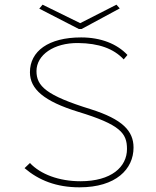

<svg xmlns="http://www.w3.org/2000/svg" viewBox="-20 -791 665 821"><path d="M478 -771 323 -692 162 -771 148 -754 317 -667H329L492 -755ZM320 10C476 10 551 -68 551 -160C551 -231 504 -281 368 -324C177 -383 136 -423 136 -487C136 -556 210 -608 314 -607C403 -606 466 -583 509 -537L525 -556C481 -603 412 -631 327 -631C187 -631 108 -572 108 -482C108 -410 168 -358 314 -313C495 -258 523 -221 523 -154C523 -77 456 -16 324 -16C232 -16 153 -46 108 -94L85 -72C146 -20 221 10 320 10Z"/></svg>

Font: Inconsolata Expanded ExtraLight
Style: Regular
Weight: 200
Width: 7
Monospace: yes
Designer: Raph Levien, Cyreal, Brenton Simpson
Foundry: Raph Levien, Cyreal, Google
Version: Version 3.100